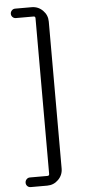

<svg xmlns="http://www.w3.org/2000/svg" viewBox="-63 -825 464 1030"><g transform="rotate(-5 169.0 -309.5)"><path d="M59.6 170.9Q48.8 170.9 41.5 163.6Q34.2 156.2 34.2 145.5Q34.2 134.8 41.5 127Q48.8 119.1 59.6 119.1H154.3Q164.1 119.1 164.1 109.4V-729.5Q164.1 -739.3 154.3 -739.3H59.6Q48.8 -739.3 41.5 -746.6Q34.2 -753.9 34.2 -764.2Q34.2 -774.4 41.5 -782.2Q48.8 -790 59.6 -790H148.4Q183.6 -790 208.5 -765.1Q233.4 -740.2 233.4 -705.1V85.9Q233.4 121.1 208.5 146Q183.6 170.9 148.4 170.9Z"/></g></svg>

Font: Gen Jyuu GothicX Regular
Style: Regular
Weight: 400
Designer: [Source Han Sans]
Ryoko NISHIZUKA  (kana & ideographs); Paul D. Hunt (Latin, Greek & Cyrillic); Wenlong ZHANG  (bopomofo
Version: Version 1.002.20150607